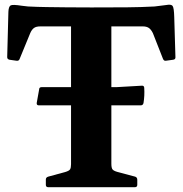

<svg xmlns="http://www.w3.org/2000/svg" viewBox="-20 -780 761 800"><path d="M181 0Q171 0 171 -10V-32Q171 -41 181 -44L251 -63Q268 -68 272 -74.5Q276 -81 276 -96V-670H148Q130 -670 121 -663Q112 -656 106 -642L62 -535Q59 -525 48 -527L20 -531Q10 -533 10 -542L15 -731Q16 -753 24.5 -757.5Q33 -762 71 -756L97 -753Q137 -751 175 -750.5Q213 -750 257 -749.5Q301 -749 361 -749Q449 -749 508.5 -749.5Q568 -750 624 -753L672 -759Q693 -763 699 -755.5Q705 -748 706 -709L711 -541Q711 -532 701 -531L672 -527Q663 -525 659 -535L617 -642Q609 -658 599.5 -664Q590 -670 575 -670H444V-98Q444 -80 449 -74Q454 -68 468 -64L543 -44Q552 -41 552 -31V-10Q552 0 542 0ZM142 -341Q132 -341 133 -351L143 -407Q143 -417 154 -417H467L572 -423Q581 -423 581 -413Q583 -382 578 -351Q576 -341 566 -341Z"/></svg>

Font: Hahmlet
Style: Bold
Weight: 700
Designer: Minjoo Ham & Mark Frömberg
Foundry: hypertype
Version: Version 1.002; ttfautohint (v1.8.3)